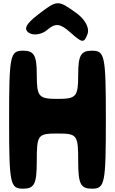

<svg xmlns="http://www.w3.org/2000/svg" viewBox="-20 -1189 696 1159"><path d="M35 -467C35 -79 41 -50 119 -50C188 -50 202 -79 202 -217C202 -375 208 -383 327 -383C446 -383 452 -375 452 -217C452 -79 466 -50 535 -50C613 -50 619 -79 619 -467C619 -855 613 -883 535 -883C468 -883 452 -855 452 -738C452 -605 441 -592 327 -592C213 -592 202 -605 202 -738C202 -855 186 -883 119 -883C41 -883 35 -855 35 -467ZM206 -1098C135 -1043 121 -1012 156 -990C184 -973 234 -981 267 -1010C315 -1051 344 -1048 406 -992C477 -929 487 -927 508 -983C522 -1020 494 -1072 440 -1111C328 -1191 327 -1191 206 -1098Z"/></svg>

Font: Hussar Skorodowane
Style: Bold
Weight: 700
Foundry: Cannot Into Space Fonts
Version: Version 0.892